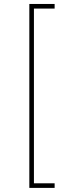

<svg xmlns="http://www.w3.org/2000/svg" viewBox="-20 -781 355 949"><path d="M125 147.7V-761.4H250V-738.6H147.7V125H250V147.7Z"/></svg>

Font: Inter Thin BETA
Style: Regular
Weight: 100
Designer: Rasmus Andersson
Foundry: rsms
Version: Version 3.011;git-f93a4a705